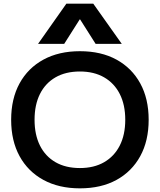

<svg xmlns="http://www.w3.org/2000/svg" viewBox="-20 -1020 873 1050"><path d="M417 10Q302 10 217.5 -36Q133 -82 87 -166Q41 -250 41 -365Q41 -480 87 -564Q133 -648 217.5 -694Q302 -740 417 -740Q533 -740 617 -694Q701 -648 747 -564Q793 -480 793 -365Q793 -250 747 -166Q701 -82 617 -36Q533 10 417 10ZM417 -101Q494 -101 549.5 -133Q605 -165 635 -224Q665 -283 665 -365Q665 -447 635 -506Q605 -565 549.5 -597Q494 -629 417 -629Q339 -629 283.5 -597Q228 -565 198.5 -506Q169 -447 169 -365Q169 -283 198.5 -224Q228 -165 283.5 -133Q339 -101 417 -101ZM188 -780 343 -1000H490L646 -780H503L418 -914H416L331 -780Z"/></svg>

Font: M PLUS 1 Thin SemiBold
Style: Regular
Weight: 600
Version: Version 1.001